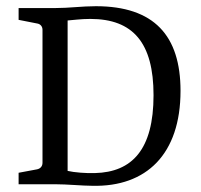

<svg xmlns="http://www.w3.org/2000/svg" viewBox="-20 -594 647 619"><path d="M157 -568H40V-530L101 -518C111 -516 117 -508 117 -498V-69C117 -58 110 -50 99 -48L40 -37V0H158C197 0 246 5 278 5C452 9 562 -97 562 -301C562 -479 477 -574 289 -574C244 -574 203 -568 157 -568ZM198 -43V-528C214 -529 240 -533 271 -533C409 -533 475 -456 475 -287C475 -112 406 -39 286 -36C259 -35 219 -38 198 -43Z"/></svg>

Font: Yrsa
Style: Regular
Weight: 400
Designer: Anna Giedrys (Yrsa+Rasa design), David Brezina (Yrsa art-direction, Rasa art-direction, design)
Foundry: Rosetta Type Foundry
Version: Version 1.001;PS 1.1;hotconv 1.0.88;makeotf.lib2.5.647800